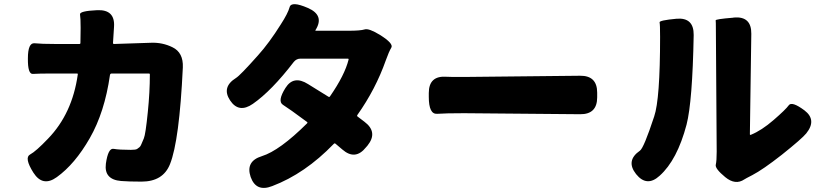

<svg xmlns="http://www.w3.org/2000/svg" viewBox="-20 -851 4040 943"><path d="M259 19Q190 69 144 -3Q98 -76 127.5 -92Q157 -108 216 -170Q335 -293 362 -485Q363 -490 358 -490H250Q167 -490 141.5 -488Q116 -486 117 -564Q117 -642 150 -638.5Q183 -635 250 -635H370Q375 -635 375 -640L376 -714Q376 -763 373 -780Q370 -797 457 -801Q546 -805 540 -719L535 -640Q535 -635 540 -635L723 -641Q778 -643 827 -619Q881 -593 878 -520Q861 -160 815 -45Q781 41 675 41Q612 41 575 38Q490 31 500 -47Q511 -125 538 -120Q565 -115 623 -115Q647 -115 653.5 -119.5Q660 -124 665 -128Q670 -132 674 -142Q678 -152 686.5 -171.5Q695 -191 706 -301Q716 -399 716 -485Q716 -490 711 -490H529Q521 -490 520 -482Q494 -300 421 -172.5Q348 -45 259 19Z M1317 63Q1238 94 1211 18Q1185 -59 1266 -84Q1353 -111 1488 -245Q1492 -249 1488 -252Q1399 -318 1370 -336Q1341 -354 1382 -419Q1422 -483 1493 -438L1593 -376Q1598 -373 1601 -378Q1673 -482 1692 -558Q1693 -563 1688 -563H1456Q1436 -563 1423 -547Q1314 -405 1222 -341Q1153 -293 1110 -358Q1067 -423 1139 -468Q1159 -480 1247 -579Q1302 -640 1359 -731Q1394 -785 1402.5 -816Q1411 -847 1492 -812Q1575 -776 1530 -704Q1527 -700 1532 -700H1693Q1750 -700 1771 -706.5Q1792 -713 1847 -679Q1914 -637 1902 -617Q1890 -597 1875 -555Q1825 -413 1735 -286Q1732 -281 1737 -278L1770 -253Q1838 -202 1785 -136L1778 -128Q1725 -61 1661 -117L1628 -145Q1623 -149 1619 -144Q1478 2 1317 63Z M2086 -375V-394Q2086 -480 2172 -474Q2179 -473 2259 -473L2829 -479Q2913 -480 2913 -396V-373Q2913 -289 2829 -290L2259 -295Q2168 -295 2127 -292Q2086 -289 2086 -375Z M3636 30Q3592 60 3542 19Q3491 -23 3495.5 -42Q3500 -61 3500 -106L3496 -707Q3496 -745 3495 -751Q3494 -757 3580 -764L3585 -765Q3671 -772 3670 -685L3663 -192Q3663 -187 3668 -189Q3720 -210 3779.5 -261.5Q3839 -313 3854 -334Q3869 -355 3931 -309Q3993 -262 3940 -196Q3919 -170 3820 -91Q3727 -18 3675 9Q3640 27 3636 30ZM3220 12Q3157 70 3104 4Q3052 -62 3123 -111Q3142 -124 3193 -279Q3222 -364 3222 -670Q3222 -731 3219.5 -741Q3217 -751 3303 -759Q3388 -766 3387 -679Q3381 -352 3352 -239Q3306 -65 3220 12Z"/></svg>

Font: Resource Han Rounded TW Heavy
Style: Regular
Weight: 900
Designer: Cyano Hao (round all glyphs); Ryoko NISHIZUKA 西塚涼子 (kana, bopomofo & ideographs); Paul D. Hunt (Latin, Greek & Cyrillic)
Foundry: Cyano Hao
Version: 0.990